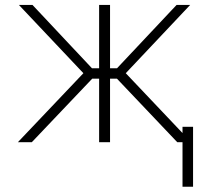

<svg xmlns="http://www.w3.org/2000/svg" viewBox="-20 -565 831 763"><path d="M51.1 0 311.4 -274.1 55 -545.5H109L345.5 -293.7H373.9V-545.5H417.3V-293.7H445L681.8 -545.5H735.8L479.8 -274.1L739.7 0H684.3L444.6 -252.5H417.3V0H373.9V-252.5H346.6L106.5 0ZM747.2 -61.1V177.2H705.3V-61.1Z"/></svg>

Font: Inter UI Extra Light
Style: Regular
Weight: 200
Designer: Rasmus Andersson
Foundry: rsms
Version: 3.2;8d6f07862